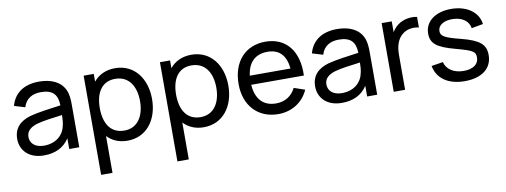

<svg xmlns="http://www.w3.org/2000/svg" viewBox="-63 -901 3917 1487"><g transform="rotate(-10 1895.0 -157.5)"><path d="M485 -449.5C454 -520 380.5 -555 283 -555C161 -555 85.5 -497.5 60 -403L144.5 -377.5C164 -443.5 216.5 -472 282 -472C375.5 -472 412.5 -431 415 -345C335 -334 240 -322.5 172.5 -304.5C90.5 -280.5 40 -231 40 -146C40 -59 102.5 15 223.5 15C313.5 15 380.5 -18 423.5 -84V0H502.5V-334C502.5 -376.5 500 -416 485 -449.5ZM237 -59.5C160 -59.5 128.5 -102 128.5 -146.5C128.5 -197 168 -221.5 212.5 -235.5C265 -250.5 338 -259 414 -269C413.5 -244.5 412.5 -210 405 -184C392 -117 333 -59.5 237 -59.5Z M881 -555C807.5 -555 751 -527 711.5 -479.5V-540H632V240H721.5V-50C760 -9 813.5 15 880.5 15C1031.5 15 1122.5 -108.5 1122.5 -270.5C1122.5 -432.5 1031 -555 881 -555ZM869.5 -66.5C760.5 -66.5 711.5 -152 711.5 -270.5C711.5 -390 761.5 -473.5 867 -473.5C977 -473.5 1028 -384.5 1028 -270.5C1028 -155.5 976 -66.5 869.5 -66.5Z M1481 -555C1407.5 -555 1351 -527 1311.5 -479.5V-540H1232V240H1321.5V-50C1360 -9 1413.5 15 1480.5 15C1631.5 15 1722.5 -108.5 1722.5 -270.5C1722.5 -432.5 1631 -555 1481 -555ZM1469.5 -66.5C1360.5 -66.5 1311.5 -152 1311.5 -270.5C1311.5 -390 1361.5 -473.5 1467 -473.5C1577 -473.5 1628 -384.5 1628 -270.5C1628 -155.5 1576 -66.5 1469.5 -66.5Z M2312 -245C2320 -437 2225 -555 2062.5 -555C1905.5 -555 1802.5 -443.5 1802.5 -266.5C1802.5 -97.5 1907 15 2066.5 15C2171 15 2260.5 -39.5 2303 -135L2217.5 -164.5C2187.5 -103 2133.5 -69.5 2062.5 -69.5C1963 -69.5 1905 -133 1898 -245ZM2065.5 -475C2157 -475 2208.5 -422.5 2219.5 -316.5H1899.5C1912 -419 1968.5 -475 2065.5 -475Z M2828 -449.5C2797 -520 2723.5 -555 2626 -555C2504 -555 2428.5 -497.5 2403 -403L2487.5 -377.5C2507 -443.5 2559.5 -472 2625 -472C2718.5 -472 2755.5 -431 2758 -345C2678 -334 2583 -322.5 2515.5 -304.5C2433.5 -280.5 2383 -231 2383 -146C2383 -59 2445.5 15 2566.5 15C2656.5 15 2723.5 -18 2766.5 -84V0H2845.5V-334C2845.5 -376.5 2843 -416 2828 -449.5ZM2580 -59.5C2503 -59.5 2471.5 -102 2471.5 -146.5C2471.5 -197 2511 -221.5 2555.5 -235.5C2608 -250.5 2681 -259 2757 -269C2756.5 -244.5 2755.5 -210 2748 -184C2735 -117 2676 -59.5 2580 -59.5Z M3101 -507C3083 -494 3067 -475.5 3055 -454.5V-540H2975.5V0H3065V-271C3065 -335 3078 -398.5 3130.5 -436C3168 -463.5 3216.5 -466 3254 -456.5V-540C3206 -550.5 3142.5 -540.5 3101 -507Z M3533 14.5C3667.5 14.5 3749 -48.5 3749 -153C3749 -236.5 3702.5 -276.5 3560 -313C3433 -345 3405.5 -362 3405.5 -401.5C3405.5 -447.5 3453.5 -477.5 3523.5 -475.5C3597 -473.5 3647 -438 3656 -380.5L3747 -397C3735.5 -492 3646.5 -555 3523.5 -555C3399 -555 3316 -492 3316 -397C3316 -319.5 3361.5 -282.5 3504.5 -244.5C3636.5 -209 3657 -196 3657 -150.5C3657 -97.5 3612 -65 3538.5 -65C3460.5 -65 3404.5 -101.5 3390 -160.5L3299 -146C3317.5 -44.5 3404 14.5 3533 14.5Z"/></g></svg>

Font: Hauora Medium
Style: Regular
Weight: 500
Designer: Wayne Shih
Foundry: WCYS
Version: Version 1.001;hotconv 1.0.109;makeotfexe 2.5.65596